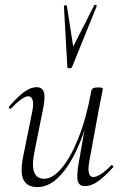

<svg xmlns="http://www.w3.org/2000/svg" viewBox="-20 -751 502 784"><path d="M133 13Q90 13 75.5 -18Q61 -49 76 -119L112 -297Q118 -328 113 -343Q108 -358 95 -358Q84 -358 66 -345Q48 -332 26 -309Q22 -305 18 -309Q14 -313 18 -317Q51 -355 78 -375Q105 -395 130 -395Q153 -395 159.5 -373.5Q166 -352 154 -297L122 -138Q109 -78 119 -49.5Q129 -21 161 -21Q194 -21 230.5 -63Q267 -105 299.5 -185.5Q332 -266 353 -380L364 -379Q344 -263 308.5 -174.5Q273 -86 228 -36.5Q183 13 133 13ZM326 9Q303 9 297.5 -12.5Q292 -34 302 -89L353 -380Q355 -394 379 -394Q392 -394 396 -392.5Q400 -391 400 -388Q400 -385 395 -361.5Q390 -338 385 -312L344 -89Q334 -28 361 -28Q373 -28 392 -40Q411 -52 433 -75Q436 -79 440.5 -74.5Q445 -70 441 -67Q407 -29 379.5 -10Q352 9 326 9ZM255 -477 241 -726Q241 -729 247 -729.5Q253 -730 253 -727L279 -561L365 -730Q366 -732 371.5 -730.5Q377 -729 375 -726L274 -477Q272 -472 263.5 -472Q255 -472 255 -477Z"/></svg>

Font: Cormorant Infant Light
Style: Italic
Weight: 300
Italic angle: -10°
Designer: Christian Thalmann (Catharsis Fonts)
Foundry: Catharsis Fonts
Version: Version 4.001